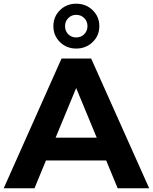

<svg xmlns="http://www.w3.org/2000/svg" viewBox="-29 -1016 825 1036"><path d="M544 -150H219L157 0H-9L303 -700H463L776 0H606ZM493 -273 382 -541 271 -273ZM259 -875Q259 -926 294.5 -961Q330 -996 382 -996Q435 -996 471 -961Q507 -926 507 -875Q507 -824 471 -789Q435 -754 382 -754Q330 -754 294.5 -789Q259 -824 259 -875ZM443 -875Q443 -901 425.5 -918.5Q408 -936 382 -936Q357 -936 339.5 -918.5Q322 -901 322 -875Q322 -849 339 -831.5Q356 -814 382 -814Q408 -814 425.5 -831.5Q443 -849 443 -875Z"/></svg>

Font: Montserrat GRBold
Style: Regular
Weight: 700
Designer: Julieta Ulanovsky
Foundry: Julieta Ulanovsky
Version: Version 1.00 May 29, 2023, initial release